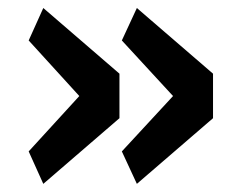

<svg xmlns="http://www.w3.org/2000/svg" viewBox="-20 -513 583 474"><path d="M86.9 -59.1 50.8 -139.2 175.8 -275.9 50.8 -413.1 86.9 -493.2 274.9 -331.1V-221.2ZM317.9 -59.1 280.8 -139.2 407.2 -275.9 280.8 -413.1 317.9 -493.2 505.9 -331.1V-221.2Z"/></svg>

Font: Anuphan SemiBold
Style: Bold
Weight: 600
Designer: Mike Abbink, Paul van der Laan, Pieter van Rosmalen, Mint Tantisuwanna
Foundry: Bold Monday; Cadson Demak
Version: Version 3.002;hotconv 1.0.109;makeotfexe 2.5.65596